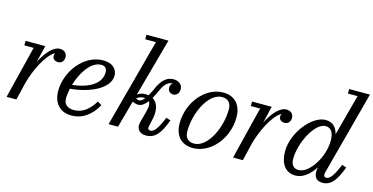

<svg xmlns="http://www.w3.org/2000/svg" viewBox="-76 -1118 2909 1497"><g transform="rotate(15 1378.5 -370.0)"><path d="M130 -423.5 25 0H104L139.5 -147.5C167.5 -250 234 -390.5 302 -426C298.5 -419.5 297 -411.5 297 -403.5C297 -378.5 317.5 -365 342.5 -365C370.5 -365 389 -387 389 -416C389 -448 367 -469.5 331.5 -469.5C277 -469.5 223.5 -406.5 181.5 -324.5L214 -460H55V-423.5Z M475.5 -107C475.5 -132 479 -160.5 485 -189C634.5 -201 795.5 -269 795.5 -377C795.5 -429.5 754 -470 682 -470C521.5 -470 401.5 -303.5 401.5 -150C401.5 -55 453.5 10 549.5 10C646 10 716.5 -53 755.5 -129L722.5 -149C679.5 -78.5 627.5 -36 557 -36C510.5 -36 475.5 -58 475.5 -107ZM675 -432.5C706 -432.5 721.5 -412.5 721.5 -383.5C721.5 -289 620 -235 493.5 -222C524.5 -328 592.5 -432.5 675 -432.5Z M1306.5 -153 1271 -165C1233 -74 1206 -35.5 1176 -35.5C1163.5 -35.5 1155 -42.5 1155 -52C1155 -54 1155 -58.5 1156.5 -65.5L1170.5 -131C1186.5 -206.5 1168.5 -262 1126.5 -286.5C1140 -309.5 1152 -334 1161.5 -356C1187 -415 1216.5 -435.5 1247.5 -435.5C1248.5 -435.5 1249.5 -435.5 1250 -435.5C1239 -428.5 1230 -415 1230 -399C1230 -371 1249.5 -354 1274.5 -354C1299.5 -354 1321 -373.5 1321 -408.5C1321 -445.5 1289 -469.5 1249 -469.5C1191.5 -469.5 1153.5 -430.5 1123.5 -362.5C1114 -340.5 1103 -318.5 1091.5 -299C1084.5 -300 1077.5 -300.5 1070 -300.5C1044 -300.5 1021 -296 1001 -279L1130.5 -750H953V-713.5H1039.5L848 0H924.5L980 -202C981.5 -208 983.5 -213.5 985.5 -219C998.5 -211.5 1016 -206 1031 -206C1059 -206 1084 -226.5 1106 -255C1126 -227 1106.5 -169.5 1098.5 -139.5L1084 -85C1081 -74.5 1079 -64.5 1079 -53C1079 -18 1104 10 1151 10C1224 10 1263.5 -38 1306.5 -153ZM1067.5 -271C1069 -271 1071 -271 1072.5 -271C1058.5 -252.5 1044 -241 1031 -241C1020.5 -241 1011 -243.5 1003.5 -248.5C1016 -261.5 1035.5 -271 1067.5 -271Z M1530 10C1671 10 1798 -135 1798 -310C1798 -400 1750.5 -470 1649.5 -470C1508.5 -470 1381.5 -324.5 1381.5 -149.5C1381.5 -59.5 1429 10 1530 10ZM1530 -26C1479 -26 1455.5 -57 1455.5 -106C1455.5 -255 1540.5 -433.5 1649.5 -433.5C1700.5 -433.5 1724 -402.5 1724 -353.5C1724 -204.5 1639 -26 1530 -26Z M1958 -423.5 1853 0H1932L1967.5 -147.5C1995.5 -250 2062 -390.5 2130 -426C2126.5 -419.5 2125 -411.5 2125 -403.5C2125 -378.5 2145.5 -365 2170.5 -365C2198.5 -365 2217 -387 2217 -416C2217 -448 2195 -469.5 2159.5 -469.5C2105 -469.5 2051.5 -406.5 2009.5 -324.5L2042 -460H1883V-423.5Z M2725.5 -153 2690 -165C2652 -74 2625.5 -35.5 2595 -35.5C2579.5 -35.5 2574.5 -46 2574.5 -56.5C2574.5 -61 2575 -66.5 2576.5 -72.5L2757 -750H2589V-713.5H2667L2578 -382C2565.5 -435 2533 -470 2475.5 -470C2367.5 -470 2232 -305.5 2232 -152.5C2232 -55 2274.5 10 2359 10C2417.5 10 2471.5 -35 2512 -97.5L2510 -85C2508 -74.5 2508 -63 2508 -58C2508 -18 2529 10 2576 10C2643 10 2682.5 -38 2725.5 -153ZM2555 -324C2555 -190 2457.5 -38 2371 -38C2327.5 -38 2308.5 -66 2308.5 -112.5C2308.5 -242.5 2401.5 -423.5 2488 -423.5C2529 -423.5 2555 -392 2555 -324Z"/></g></svg>

Font: Bodoni* 06pt
Style: Italic
Weight: 400
Italic angle: -13°
Version: Version 2.3